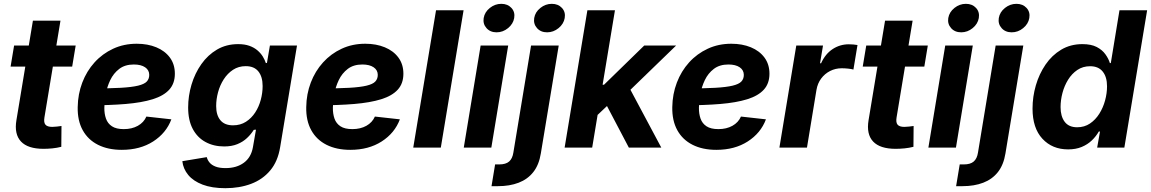

<svg xmlns="http://www.w3.org/2000/svg" viewBox="-20 -782 6096 1017"><path d="M380.9 -541 362.3 -429.2H36.1L54.7 -541ZM154.3 -672.4H300.3L215.3 -159.7Q210.9 -133.3 220.7 -121.6Q230.5 -109.9 256.8 -109.9Q266.1 -109.9 281.7 -111.6Q297.4 -113.3 305.7 -114.7L304.7 -4.4Q281.7 1.5 257.3 3.9Q232.9 6.3 210.4 6.3Q127.4 6.3 91.1 -32.5Q54.7 -71.3 66.9 -145Z M625 11.7Q552.2 11.7 499.3 -14.9Q446.3 -41.5 418.2 -92.3Q390.1 -143.1 391.6 -214.8Q392.6 -283.7 415.8 -344.5Q439 -405.3 480.7 -451.4Q522.5 -497.6 579.3 -523.9Q636.2 -550.3 704.1 -550.3Q762.2 -550.3 807.9 -531.5Q853.5 -512.7 879.9 -477.1Q906.2 -441.4 906.2 -391.6Q906.2 -339.8 876.5 -307.1Q846.7 -274.4 788.6 -256.3Q730.5 -238.3 645.5 -231.2Q560.5 -224.1 450.7 -224.1L465.8 -313.5Q559.6 -313.5 619.1 -316.9Q678.7 -320.3 711.7 -328.4Q744.6 -336.4 757.6 -350.3Q770.5 -364.3 770.5 -385.3Q770.5 -410.6 748.8 -425.5Q727.1 -440.4 689 -440.4Q642.1 -440.4 611.6 -417Q581.1 -393.6 564 -357.7Q546.9 -321.8 540 -282.7Q533.2 -243.7 532.7 -211.9Q532.2 -179.7 541.3 -153.8Q550.3 -127.9 573 -113Q595.7 -98.1 635.7 -98.1Q678.7 -98.1 710.2 -115.7Q741.7 -133.3 755.4 -164.6L887.7 -149.9Q860.4 -77.1 791.3 -32.7Q722.2 11.7 625 11.7Z M1173.8 214.8Q1102.5 214.8 1053.2 196Q1003.9 177.2 977.1 144.8Q950.2 112.3 945.8 71.8L1075.2 50.3Q1079.1 65.9 1090.1 79.1Q1101.1 92.3 1121.6 100.3Q1142.1 108.4 1174.8 108.4Q1233.4 108.4 1272 79.8Q1310.5 51.3 1319.8 -2.9L1335.9 -95.2L1324.2 -94.2Q1309.6 -70.8 1288.3 -50.8Q1267.1 -30.8 1237.5 -18.6Q1208 -6.3 1167 -6.3Q1111.8 -6.3 1068.6 -29.8Q1025.4 -53.2 1001 -99.1Q976.6 -145 976.6 -212.4Q976.6 -273.9 994.4 -333.7Q1012.2 -393.6 1046.4 -442.1Q1080.6 -490.7 1129.6 -519.5Q1178.7 -548.3 1241.2 -548.3Q1275.9 -548.3 1301 -539.3Q1326.2 -530.3 1343.8 -515.1Q1361.3 -500 1372.1 -482.4Q1382.8 -464.8 1388.2 -447.8L1394 -448.7L1409.7 -541H1553.2L1463.9 -2.4Q1451.7 72.8 1411.4 120.8Q1371.1 168.9 1309.8 191.9Q1248.5 214.8 1173.8 214.8ZM1214.4 -118.2Q1253.4 -118.2 1282.7 -137Q1312 -155.8 1331.8 -186.3Q1351.6 -216.8 1361.3 -253.4Q1371.1 -290 1371.1 -326.2Q1371.1 -375.5 1348.6 -403.6Q1326.2 -431.6 1281.7 -431.6Q1243.7 -431.6 1214.4 -412.4Q1185.1 -393.1 1165 -361.8Q1145 -330.6 1135 -293.5Q1125 -256.3 1125 -220.2Q1125 -171.9 1147.5 -145Q1169.9 -118.2 1214.4 -118.2Z M1835.4 11.7Q1762.7 11.7 1709.7 -14.9Q1656.7 -41.5 1628.7 -92.3Q1600.6 -143.1 1602.1 -214.8Q1603 -283.7 1626.2 -344.5Q1649.4 -405.3 1691.2 -451.4Q1732.9 -497.6 1789.8 -523.9Q1846.7 -550.3 1914.6 -550.3Q1972.7 -550.3 2018.3 -531.5Q2064 -512.7 2090.3 -477.1Q2116.7 -441.4 2116.7 -391.6Q2116.7 -339.8 2086.9 -307.1Q2057.1 -274.4 1999 -256.3Q1940.9 -238.3 1856 -231.2Q1771 -224.1 1661.1 -224.1L1676.3 -313.5Q1770 -313.5 1829.6 -316.9Q1889.2 -320.3 1922.1 -328.4Q1955.1 -336.4 1968 -350.3Q1981 -364.3 1981 -385.3Q1981 -410.6 1959.2 -425.5Q1937.5 -440.4 1899.4 -440.4Q1852.5 -440.4 1822 -417Q1791.5 -393.6 1774.4 -357.7Q1757.3 -321.8 1750.5 -282.7Q1743.7 -243.7 1743.2 -211.9Q1742.7 -179.7 1751.7 -153.8Q1760.7 -127.9 1783.4 -113Q1806.2 -98.1 1846.2 -98.1Q1889.2 -98.1 1920.7 -115.7Q1952.1 -133.3 1965.8 -164.6L2098.1 -149.9Q2070.8 -77.1 2001.7 -32.7Q1932.6 11.7 1835.4 11.7Z M2435.5 -727.5 2314.9 0H2168.9L2289.6 -727.5Z M2436.5 0 2525.9 -541H2671.9L2582.5 0ZM2610.4 -610.8Q2576.7 -610.8 2556.9 -633.1Q2537.1 -655.3 2542 -686.5Q2547.4 -718.3 2574.7 -740Q2602.1 -761.7 2635.3 -761.7Q2668.9 -761.7 2689 -740Q2709 -718.3 2703.6 -686.5Q2698.2 -655.3 2671.1 -633.1Q2644 -610.8 2610.4 -610.8Z M2793 -541H2939.5L2844.7 30.8Q2835 91.3 2804.9 129.4Q2774.9 167.5 2727.3 185.8Q2679.7 204.1 2617.7 204.1H2583.5L2602.5 88.9H2624Q2659.2 88.9 2676.8 73.5Q2694.3 58.1 2699.2 26.4ZM2877.9 -610.8Q2844.2 -610.8 2824.5 -633.1Q2804.7 -655.3 2809.6 -686.5Q2814.9 -718.3 2842.3 -740Q2869.6 -761.7 2902.8 -761.7Q2936.5 -761.7 2956.5 -740Q2976.6 -718.3 2971.2 -686.5Q2965.8 -655.3 2938.7 -633.1Q2911.6 -610.8 2877.9 -610.8Z M3129.4 -158.2 3158.2 -333H3179.2L3392.6 -541H3561.5L3281.2 -269.5H3247.1ZM2970.7 0 3091.3 -727.5H3237.3L3116.7 0ZM3311 0 3186.5 -236.8 3301.3 -340.3 3482.9 0Z M3774.4 11.7Q3701.7 11.7 3648.7 -14.9Q3595.7 -41.5 3567.6 -92.3Q3539.6 -143.1 3541 -214.8Q3542 -283.7 3565.2 -344.5Q3588.4 -405.3 3630.1 -451.4Q3671.9 -497.6 3728.8 -523.9Q3785.6 -550.3 3853.5 -550.3Q3911.6 -550.3 3957.3 -531.5Q4002.9 -512.7 4029.3 -477.1Q4055.7 -441.4 4055.7 -391.6Q4055.7 -339.8 4025.9 -307.1Q3996.1 -274.4 3938 -256.3Q3879.9 -238.3 3794.9 -231.2Q3710 -224.1 3600.1 -224.1L3615.2 -313.5Q3709 -313.5 3768.6 -316.9Q3828.1 -320.3 3861.1 -328.4Q3894 -336.4 3907 -350.3Q3919.9 -364.3 3919.9 -385.3Q3919.9 -410.6 3898.2 -425.5Q3876.5 -440.4 3838.4 -440.4Q3791.5 -440.4 3761 -417Q3730.5 -393.6 3713.4 -357.7Q3696.3 -321.8 3689.5 -282.7Q3682.6 -243.7 3682.1 -211.9Q3681.6 -179.7 3690.7 -153.8Q3699.7 -127.9 3722.4 -113Q3745.1 -98.1 3785.2 -98.1Q3828.1 -98.1 3859.6 -115.7Q3891.1 -133.3 3904.8 -164.6L4037.1 -149.9Q4009.8 -77.1 3940.7 -32.7Q3871.6 11.7 3774.4 11.7Z M4108.4 0 4197.8 -541H4339.4L4323.7 -446.8H4329.1Q4351.6 -496.6 4390.4 -522Q4429.2 -547.4 4476.1 -547.4Q4487.3 -547.4 4499.8 -546.4Q4512.2 -545.4 4522 -543.5L4500.5 -413.6Q4490.7 -416.5 4472.7 -418.5Q4454.6 -420.4 4438.5 -420.4Q4405.3 -420.4 4377 -406Q4348.6 -391.6 4329.6 -366Q4310.5 -340.3 4304.7 -305.7L4254.4 0Z M4894.5 -541 4876 -429.2H4549.8L4568.4 -541ZM4668 -672.4H4814L4729 -159.7Q4724.6 -133.3 4734.4 -121.6Q4744.1 -109.9 4770.5 -109.9Q4779.8 -109.9 4795.4 -111.6Q4811 -113.3 4819.3 -114.7L4818.4 -4.4Q4795.4 1.5 4771 3.9Q4746.6 6.3 4724.1 6.3Q4641.1 6.3 4604.7 -32.5Q4568.4 -71.3 4580.6 -145Z M4897.5 0 4986.8 -541H5132.8L5043.5 0ZM5071.3 -610.8Q5037.6 -610.8 5017.8 -633.1Q4998 -655.3 5002.9 -686.5Q5008.3 -718.3 5035.6 -740Q5063 -761.7 5096.2 -761.7Q5129.9 -761.7 5149.9 -740Q5169.9 -718.3 5164.6 -686.5Q5159.2 -655.3 5132.1 -633.1Q5105 -610.8 5071.3 -610.8Z M5253.9 -541H5400.4L5305.7 30.8Q5295.9 91.3 5265.9 129.4Q5235.8 167.5 5188.2 185.8Q5140.6 204.1 5078.6 204.1H5044.4L5063.5 88.9H5085Q5120.1 88.9 5137.7 73.5Q5155.3 58.1 5160.2 26.4ZM5338.9 -610.8Q5305.2 -610.8 5285.4 -633.1Q5265.6 -655.3 5270.5 -686.5Q5275.9 -718.3 5303.2 -740Q5330.6 -761.7 5363.8 -761.7Q5397.5 -761.7 5417.5 -740Q5437.5 -718.3 5432.1 -686.5Q5426.8 -655.3 5399.7 -633.1Q5372.6 -610.8 5338.9 -610.8Z M5637.7 9.3Q5553.7 9.3 5501.5 -47.1Q5449.2 -103.5 5449.2 -206.5Q5449.2 -269.5 5466.8 -330.1Q5484.4 -390.6 5518.3 -440.2Q5552.2 -489.7 5601.3 -519Q5650.4 -548.3 5713.4 -548.3Q5759.8 -548.3 5789.3 -533Q5818.8 -517.6 5835.4 -494.1Q5852.1 -470.7 5858.9 -447.8H5863.8L5909.7 -727.5H6056.2L5935.5 0H5791.5L5806.6 -85.4H5800.3Q5785.6 -59.6 5763.2 -38.1Q5740.7 -16.6 5709.7 -3.7Q5678.7 9.3 5637.7 9.3ZM5685.5 -107.9Q5724.1 -107.9 5753.4 -127.7Q5782.7 -147.5 5803 -179.7Q5823.2 -211.9 5833.5 -250Q5843.8 -288.1 5843.8 -324.7Q5843.8 -374.5 5821 -402.8Q5798.3 -431.2 5754.4 -431.2Q5715.8 -431.2 5686.5 -411.4Q5657.2 -391.6 5637.5 -359.6Q5617.7 -327.6 5607.7 -289.6Q5597.7 -251.5 5597.7 -214.8Q5597.7 -166 5619.4 -137Q5641.1 -107.9 5685.5 -107.9Z"/></svg>

Font: Inter 17pt
Style: Bold Italic
Weight: 700
Italic angle: -9.3988°
Version: Version 4.001;git-66647c0bb